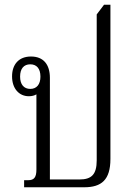

<svg xmlns="http://www.w3.org/2000/svg" viewBox="-20 -792 571 812"><path d="M82 0H336C409 0 447 -31 447 -120V-772H420L389 -731V-114C389 -54 367 -33 316 -33H191V-463C191 -519 164 -553 111 -553C60 -553 31 -520 31 -469C31 -417 61 -385 102 -385C115 -385 126 -388 134 -393V-75C134 -42 124 -30 100 -30H82ZM108 -416C81 -416 65 -435 65 -468C65 -502 81 -520 108 -520C135 -520 151 -502 151 -468C151 -435 135 -416 108 -416Z"/></svg>

Font: Noto Serif Thai Condensed Light
Style: Regular
Weight: 300
Width: 3
Designer: Monotype Design Team
Foundry: Monotype Imaging Inc.
Version: Version 2.002